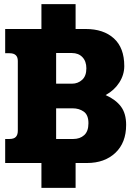

<svg xmlns="http://www.w3.org/2000/svg" viewBox="-20 -787 644 927"><path d="M180 0H5V-116H26Q47 -116 56.5 -126Q66 -136 66 -156V-493Q66 -530 26 -530H5V-647H180V-767H345V-647H394Q480 -647 530 -601.5Q580 -556 580 -468Q580 -426 556 -388.5Q532 -351 490 -328Q539 -306 564 -272.5Q589 -239 589 -184Q589 -98 537 -49Q485 0 400 0H345V120H180ZM328 -383Q356 -383 376.5 -401.5Q397 -420 397 -457Q397 -491 378 -511Q359 -531 327 -531H251V-383ZM334 -116Q366 -116 386.5 -134.5Q407 -153 407 -192Q407 -232 384.5 -248Q362 -264 331 -264H251V-116Z"/></svg>

Font: Pridi
Style: Bold
Weight: 700
Designer: Katatrad Team
Foundry: CadsonDemak
Version: Version 1.001